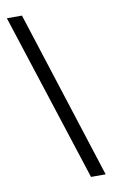

<svg xmlns="http://www.w3.org/2000/svg" viewBox="-85 -693 492 826"><g transform="rotate(-10 161.5 -279.5)"><path d="M6 -647H72L308 88H244Z"/></g></svg>

Font: GFS Neohellenic Rg
Style: Regular
Weight: 400
Designer: Takis Katsoulidis and George D. Matthiopoulos
Foundry: Takis Katsoulidis and George D. Matthiopoulos
Version: Version 1.0